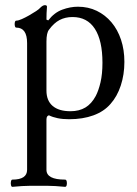

<svg xmlns="http://www.w3.org/2000/svg" viewBox="-20 -451 529 744"><path d="M28 273Q24 273 22.5 266Q21 259 22.5 252Q24 245 28 245Q85 245 85 207V-284Q85 -344 43 -344Q39 -344 37.5 -351Q36 -358 37.5 -364.5Q39 -371 43 -371Q51 -371 64.5 -377Q78 -383 93 -391.5Q108 -400 120 -408Q132 -416 136 -421Q141 -426 145.5 -428.5Q150 -431 154 -431Q162 -431 162 -425Q161 -412 160.5 -400Q160 -388 160 -375L167 -372Q190 -402 221 -413.5Q252 -425 282 -425Q322 -425 355 -409Q388 -393 412 -364.5Q436 -336 449 -297Q462 -258 462 -211Q462 -162 448 -119.5Q434 -77 408 -48Q383 -19 342 -4Q301 11 248 11Q223 11 203.5 7Q184 3 170 -4Q166 -4 163 0Q160 4 160 12V207Q160 226 178 235.5Q196 245 232 245Q237 245 238.5 252Q240 259 238.5 266Q237 273 232 273Q211 271 195 270Q179 269 164.5 269Q150 269 130 269Q111 269 96 269Q81 269 65.5 270Q50 271 28 273ZM253 -20Q287 -20 311 -34.5Q335 -49 351 -79Q362 -100 369.5 -132Q377 -164 377 -208Q377 -294 347.5 -339.5Q318 -385 261 -385Q233 -385 211 -373.5Q189 -362 170 -336Q165 -330 162.5 -318.5Q160 -307 160 -290V-100Q160 -61 184 -40.5Q208 -20 253 -20Z"/></svg>

Font: Junicode VF
Style: Regular
Weight: 400
Designer: Peter S. Baker
Version: Version 2.213